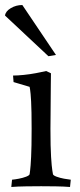

<svg xmlns="http://www.w3.org/2000/svg" viewBox="-23 -742 318 765"><path d="M161 -459 180 -450Q180 -437 179.5 -410Q179 -383 179 -350.5Q179 -318 178.5 -285.5Q178 -253 178 -229Q178 -156 180.5 -117Q183 -78 185.5 -63Q188 -48 188 -48Q189 -43 202.5 -38Q216 -33 232.5 -30Q249 -27 259 -26L256 3Q232 1 199.5 0.5Q167 0 141 0Q116 0 81 0.5Q46 1 22 3L25 -26Q36 -27 52 -30Q68 -33 81 -38Q94 -43 95 -48Q95 -48 97 -63Q99 -78 101 -117Q103 -156 103 -229Q103 -302 101 -337.5Q99 -373 97 -384.5Q95 -396 95 -396L31 -415L29 -441Q47 -441 71.5 -443.5Q96 -446 120 -450.5Q144 -455 161 -459ZM170 -518 -3 -680Q-1 -697 20 -709.5Q41 -722 66 -722L200 -523Z"/></svg>

Font: Average
Style: Regular
Weight: 400
Designer: Eduardo Tunni
Foundry: Eduardo Rodriguez Tunni
Version: Version 1.003; ttfautohint (v1.8.4.7-5d5b)